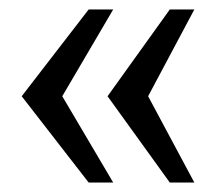

<svg xmlns="http://www.w3.org/2000/svg" viewBox="-20 -470 467 407"><path d="M220 -83H168L26 -266L168 -450H220L112 -266ZM392 -83H340L208 -266L340 -450H392L294 -266Z"/></svg>

Font: Montagu Slab
Style: Regular
Weight: 400
Version: Version 1.000